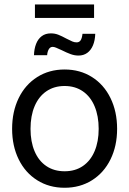

<svg xmlns="http://www.w3.org/2000/svg" viewBox="-20 -844 589 875"><path d="M35.2 -256.8Q35.2 -335.4 65.2 -397Q95.2 -458.5 149.7 -492.9Q204.1 -527.3 274.4 -527.3Q344.7 -527.3 399.2 -492.9Q453.6 -458.5 483.6 -397Q513.7 -335.4 513.7 -256.8Q513.7 -178.7 483.6 -117.7Q453.6 -56.6 399.2 -22.5Q344.7 11.7 274.4 11.7Q204.1 11.7 149.7 -22.5Q95.2 -56.6 65.2 -117.7Q35.2 -178.7 35.2 -256.8ZM429.7 -256.8Q429.7 -315.4 411.1 -359.6Q392.6 -403.8 357.4 -428Q322.3 -452.1 274.4 -452.1Q226.6 -452.1 191.4 -428Q156.2 -403.8 137.7 -359.9Q119.1 -315.9 119.1 -256.8Q119.1 -198.2 137.7 -154.5Q156.2 -110.8 191.2 -87.2Q226.1 -63.5 274.4 -63.5Q322.8 -63.5 357.7 -87.4Q392.6 -111.3 411.1 -155Q429.7 -198.7 429.7 -256.8ZM260.3 -615.7Q244.6 -623 235.6 -626.7Q226.6 -630.4 220.2 -630.4Q208.5 -630.4 202.1 -619.1Q195.8 -607.9 194.8 -592.3H134.8Q135.7 -621.6 144.5 -644Q153.3 -666.5 170.2 -679.2Q187 -691.9 211.9 -691.9Q230 -691.9 245.6 -685.8Q261.2 -679.7 282.7 -668Q299.8 -659.2 309.6 -655Q319.3 -650.9 329.1 -650.9Q340.8 -650.9 347.2 -659.9Q353.5 -668.9 356 -689.9H414.1Q413.1 -659.7 403.8 -637.5Q394.5 -615.2 377.7 -603Q360.8 -590.8 337.9 -590.8Q319.8 -590.8 302.2 -597.2Q284.7 -603.5 260.3 -615.7ZM408.7 -762.2H139.2V-823.7H408.7Z"/></svg>

Font: Intratopia Thin
Style: Regular
Weight: 100
Designer: Rasmus Andersson
Foundry: rsms
Version: Version 3.000;Glyphs 3.2.3 (3260)